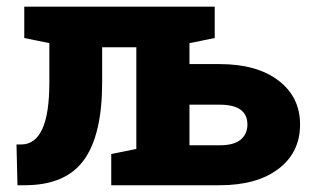

<svg xmlns="http://www.w3.org/2000/svg" viewBox="-20 -548 922 568"><path d="M31.7 0 28.8 -120.6H42.5Q126 -120.6 126 -303.7V-420.4L51.8 -435.5V-528.3H615.2V-435.5L540.5 -420.4V-358.4H629.9Q740.2 -358.4 804 -309.6Q867.7 -260.7 867.7 -179.7Q867.7 -97.2 804 -48.6Q740.2 0 629.9 0H309.1V-92.3L383.3 -107.4V-408.2H282.2V-303.7Q282.2 -149.4 228.3 -74.7Q174.3 0 52.7 0ZM540.5 -118.2H629.9Q671.9 -118.2 691.9 -134.8Q711.9 -151.4 711.9 -179.7Q711.9 -238.3 629.9 -238.3H540.5Z"/></svg>

Font: Roboto Slab ExtraBold
Style: Regular
Weight: 800
Designer: Google
Version: Version 2.001; ttfautohint (v1.8.3)